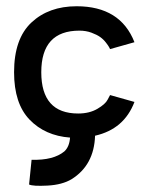

<svg xmlns="http://www.w3.org/2000/svg" viewBox="-20 -427 467 614"><path d="M230 -64Q266 -64 291.5 -79Q317 -94 324 -108L332 -123L410 -101Q377 -14 284 7Q281 101 209 146Q179 164 132 166.5Q85 169 73 163L81 84Q151 86 186 57Q202 42 204 13Q124 7 74.5 -44.5Q25 -96 25 -196Q25 -303 80.5 -355Q136 -407 225 -407Q365 -407 410 -292L332 -270Q331 -272 329 -276Q327 -280 319 -290.5Q311 -301 300.5 -308.5Q290 -316 272.5 -322.5Q255 -329 234 -329Q112 -329 112 -196Q112 -64 230 -64Z"/></svg>

Font: MB Grotesk
Style: Regular
Weight: 400
Designer: Nawras Khrais
Foundry: Nawras Khrais
Version: Version 1.000;PS 001.000;hotconv 1.0.88;makeotf.lib2.5.64775